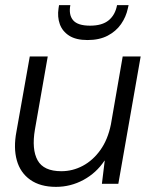

<svg xmlns="http://www.w3.org/2000/svg" viewBox="-20 -716 588 748"><path d="M198 12Q137 12 98 -15.5Q59 -43 45.5 -91.5Q32 -140 44 -203L96 -496H166L116 -211Q103 -134 126.5 -91.5Q150 -49 219 -49Q263 -49 302.5 -70Q342 -91 371 -131.5Q400 -172 412 -231L458 -496H528L441 0H377L388 -90H387Q355 -42 305 -15Q255 12 198 12ZM321 -560Q276 -560 249.5 -577Q223 -594 213 -622Q203 -650 208 -683L210 -696H254Q247 -658 265 -637Q283 -616 331 -616Q378 -616 403.5 -637Q429 -658 436 -696H481L478 -683Q471 -650 451.5 -622Q432 -594 399.5 -577Q367 -560 321 -560Z"/></svg>

Font: DM Sans 28pt Light
Style: Italic
Weight: 300
Italic angle: -10°
Version: Version 4.004;gftools[0.9.30]